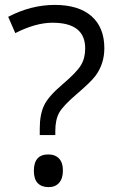

<svg xmlns="http://www.w3.org/2000/svg" viewBox="-20 -744 469 778"><path d="M175.8 -118.2Q204.1 -118.2 219.7 -101.1Q235.4 -84 234.9 -52.2Q234.9 -20.5 219.2 -2.9Q203.6 14.6 176.3 14.2Q148.4 14.2 132.8 -2Q117.2 -18.1 117.2 -51.8Q117.2 -118.2 175.8 -118.2ZM325.2 -547.9Q325.2 -651.9 192.9 -651.9Q124.5 -651.9 42 -609.9L13.2 -675.8Q105.5 -724.1 202.1 -724.1Q298.8 -724.1 351.1 -678.2Q402.8 -632.3 402.8 -548.8Q402.8 -483.9 365.2 -434.6Q347.2 -411.1 291.5 -363.3Q235.4 -315.4 219.7 -287.1Q204.1 -258.8 204.1 -212.9V-196.8H141.1V-223.1Q141.1 -280.3 158.7 -316.9Q175.8 -353.5 233.4 -402.3Q291 -451.2 308.1 -480Q325.2 -508.3 325.2 -547.9Z"/></svg>

Font: OpenSansHebrew-Regular
Style: Regular
Weight: 400
Foundry: Ascender Corporation, Yanek Iontef
Version: Version 2.001;PS 002.001;hotconv 1.0.70;makeotf.lib2.5.58329